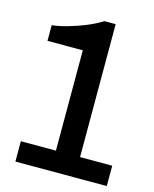

<svg xmlns="http://www.w3.org/2000/svg" viewBox="-106 -758 667 830"><g transform="rotate(15 228.0 -343.0)"><path d="M43 0V-91H200V-540H42V-610Q71 -613 109 -623.5Q147 -634 186.5 -650Q226 -666 258 -686H308V-91H452V0Z"/></g></svg>

Font: Archivo Narrow SemiBold
Style: Regular
Weight: 600
Designer: Hector Gatti
Foundry: Omnibus-Type
Version: Version 3.002